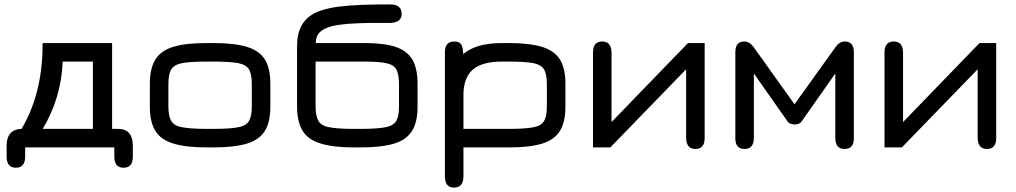

<svg xmlns="http://www.w3.org/2000/svg" viewBox="-20 -662 4604 870"><path d="M52 98C80 98 94 81 94 47C94 47 94 6 94 6C94 6 498 6 498 6C498 6 498 47 498 47C498 47 498 47 498 47C498 81 512 98 540 98C540 98 540 98 540 98C568 98 582 81 582 47C582 47 582 0 582 0C582 0 582 0 582 0C582 -52 559.5 -78 515 -78C515 -78 488 -78 488 -78C488 -78 488 -467 488 -467C488 -467 173 -467 173 -467C173 -467 173 -467 173 -467C174 -306.5 138 -170 65 -58C65 -58 110 -78 110 -78C110 -78 84 -78 84 -78C84 -78 84 -78 84 -78C34.5 -79 10 -53 10 0C10 0 10 47 10 47C10 47 10 47 10 47C10 81 24 98 52 98C52 98 52 98 52 98ZM173.5 -78C230 -172.5 260 -274 264 -383C264 -383 401 -383 401 -383C401 -383 401 -78 401 -78C401 -78 173.5 -78 173.5 -78C173.5 -78 173.5 -78 173.5 -78Z M947 6C947 6 947 6 947 6C1011 6 1062 0 1099.5 -11.5C1137 -23 1164 -42.5 1180.5 -69.5C1197 -96 1205 -132.5 1205 -178C1205 -178 1205 -283 1205 -283C1205 -283 1205 -283 1205 -283C1205 -328.5 1197 -365 1180.5 -392C1164 -418.5 1137 -438 1099.5 -449.5C1062 -461 1011 -467 947 -467C947 -467 918 -467 918 -467C918 -467 918 -467 918 -467C854 -467 803 -461.5 765.5 -450C727.5 -438.5 700.5 -419 684 -392.5C667.5 -365.5 659 -329 659 -283C659 -283 659 -178 659 -178C659 -178 659 -178 659 -178C659 -132 667.5 -95.5 684 -69C700.5 -42 727.5 -23 765.5 -11.5C803 0 854 6 918 6C918 6 947 6 947 6ZM918 -78C867.5 -78 830 -80.5 805 -85.5C780 -90 763.5 -100 755.5 -115C747 -129.5 743 -151.5 743 -181C743 -181 743 -280 743 -280C743 -280 743 -280 743 -280C743 -309.5 747 -332 755.5 -346.5C763.5 -361 780 -371 805 -376C830 -380.5 867.5 -383 918 -383C918 -383 947 -383 947 -383C947 -383 947 -383 947 -383C997 -383 1034.5 -380.5 1059.5 -376C1084 -371 1100.5 -361 1109 -346.5C1117 -332 1121 -309.5 1121 -280C1121 -280 1121 -181 1121 -181C1121 -181 1121 -181 1121 -181C1121 -151.5 1117 -129.5 1109 -115C1100.5 -100 1084 -90 1059.5 -85.5C1034.5 -80.5 997 -78 947 -78C947 -78 918 -78 918 -78C918 -78 918 -78 918 -78Z M1614 6C1614 6 1614 6 1614 6C1678 6 1729 0 1766.5 -11.5C1804 -23 1831 -42.5 1847.5 -69.5C1864 -96 1872 -132.5 1872 -178C1872 -178 1872 -283 1872 -283C1872 -283 1872 -283 1872 -283C1872 -328 1864.5 -364 1849 -391C1833.5 -418 1808 -437.5 1773 -449.5C1737.5 -461 1690.5 -467 1632 -467C1632 -467 1411 -467 1411 -467C1411 -467 1411 -467 1411 -467C1411 -490 1418.5 -507.5 1433.5 -520C1448 -532 1469 -540.5 1496 -546C1522.5 -551 1554 -554.5 1590 -556C1590 -556 1590 -556 1590 -556C1602.5 -556.5 1615 -557 1626.5 -557.5C1638 -557.5 1649.5 -557.5 1661 -558C1672.5 -558 1685.5 -558 1699 -558C1712.5 -558 1727.5 -558 1744 -558C1744 -558 1744 -558 1744 -558C1762 -558 1776 -561.5 1785.5 -568C1795 -574.5 1800 -585 1800 -599C1800 -599 1800 -599 1800 -599C1800 -627.5 1782.5 -642 1748 -642C1748 -642 1748 -642 1748 -642C1703 -642 1660 -641.5 1619.5 -640C1578.5 -638.5 1543.5 -635.5 1515 -632C1515 -632 1515 -632 1515 -632C1471.5 -626.5 1435.5 -617 1408 -603.5C1380 -589.5 1359.5 -570 1346 -545.5C1332.5 -520.5 1326 -489 1326 -451C1326 -451 1326 -181 1326 -181C1326 -181 1326 -181 1326 -181C1326 -134.5 1334 -98 1350.5 -70.5C1367 -43 1394 -23.5 1432 -12C1469.5 0 1520.5 6 1584 6C1584 6 1614 6 1614 6ZM1584 -78C1534 -78 1496.5 -80.5 1472 -85.5C1447 -90 1430.5 -100 1422.5 -115C1414 -129.5 1410 -151.5 1410 -181C1410 -181 1410 -383 1410 -383C1410 -383 1632 -383 1632 -383C1632 -383 1632 -383 1632 -383C1676 -383 1709 -380.5 1731.5 -375.5C1754 -370.5 1769 -360.5 1776.5 -346C1784 -331.5 1788 -309.5 1788 -280C1788 -280 1788 -181 1788 -181C1788 -181 1788 -181 1788 -181C1788 -151.5 1784 -129.5 1776 -115C1767.5 -100 1751 -90 1726.5 -85.5C1701.5 -80.5 1664 -78 1614 -78C1614 -78 1584 -78 1584 -78C1584 -78 1584 -78 1584 -78Z M2037 188C2065.5 188 2080 171 2080 137C2080 137 2080 6 2080 6C2080 6 2287 6 2287 6C2287 6 2287 6 2287 6C2350 6 2400 0 2437.5 -11.5C2474.5 -23 2501 -42.5 2517.5 -69.5C2534 -96 2542 -132.5 2542 -178C2542 -178 2542 -283 2542 -283C2542 -283 2542 -283 2542 -283C2542 -328.5 2534 -365 2517.5 -392C2501 -418.5 2474 -438 2436.5 -449.5C2399 -461 2348 -467 2284 -467C2284 -467 2255 -467 2255 -467C2255 -467 2255 -467 2255 -467C2213 -467 2176 -462 2144 -452C2111.5 -441.5 2085 -425 2064 -402C2064 -402 2079 -382 2079 -382C2079 -382 2079 -412 2079 -412C2079 -412 2079 -412 2079 -412C2079 -434.5 2076 -450.5 2070.5 -460C2064.5 -469.5 2054 -474 2039 -474C2039 -474 2039 -474 2039 -474C2010.5 -474 1996 -458 1996 -426C1996 -426 1996 137 1996 137C1996 137 1996 137 1996 137C1996 171 2009.5 188 2037 188C2037 188 2037 188 2037 188ZM2080 -232C2080 -232 2080 -232 2080 -232C2080 -283.5 2094 -322 2122.5 -346.5C2150.5 -371 2194.5 -383 2255 -383C2255 -383 2284 -383 2284 -383C2284 -383 2284 -383 2284 -383C2334 -383 2371.5 -380.5 2396.5 -376C2421 -371 2437.5 -361 2446 -346.5C2454 -332 2458 -309.5 2458 -280C2458 -280 2458 -181 2458 -181C2458 -181 2458 -181 2458 -181C2458 -151.5 2454 -129.5 2446 -115C2438 -100 2422 -90 2397.5 -85.5C2373 -80.5 2336.5 -78 2287 -78C2287 -78 2080 -78 2080 -78C2080 -78 2080 -232 2080 -232Z M3131 13C3159 13 3173 -3.5 3173 -36C3173 -36 3173 -467 3173 -467C3173 -467 3097.5 -467 3097.5 -467C3097.5 -467 2751 -109 2751 -109C2751 -109 2751 -422 2751 -422C2751 -422 2751 -422 2751 -422C2751 -456.5 2737 -474 2709 -474C2709 -474 2709 -474 2709 -474C2681 -474 2667 -457.5 2667 -425C2667 -425 2667 6 2667 6C2667 6 2745.5 6 2745.5 6C2745.5 6 3089 -348 3089 -348C3089 -348 3089 -39 3089 -39C3089 -39 3089 -39 3089 -39C3089 -4.5 3103 13 3131 13C3131 13 3131 13 3131 13Z M3354 13C3382 13 3396 -4 3396 -38C3396 -38 3396 -329 3396 -329C3396 -329 3548.5 -112 3548.5 -112C3548.5 -112 3548.5 -112 3548.5 -112C3552 -106.5 3557 -103 3563.5 -101C3569.5 -99 3575.5 -98 3582 -98C3582 -98 3582 -98 3582 -98C3595.5 -98 3606 -102.5 3612.5 -112C3612.5 -112 3765 -329 3765 -329C3765 -329 3765 -38 3765 -38C3765 -38 3765 -38 3765 -38C3765 -4 3779 13 3807 13C3807 13 3807 13 3807 13C3835 13 3849 -3 3849 -35C3849 -35 3849 -425 3849 -425C3849 -425 3849 -425 3849 -425C3849 -457.5 3835.5 -474 3808 -474C3808 -474 3808 -474 3808 -474C3792 -474 3778 -465.5 3766 -448.5C3766 -448.5 3580 -189.5 3580 -189.5C3580 -189.5 3395 -448.5 3395 -448.5C3395 -448.5 3395 -448.5 3395 -448.5C3382.5 -465.5 3368.5 -474 3352 -474C3352 -474 3352 -474 3352 -474C3325.5 -474 3312 -457.5 3312 -425C3312 -425 3312 -35 3312 -35C3312 -35 3312 -35 3312 -35C3312 -3 3326 13 3354 13C3354 13 3354 13 3354 13Z M4452 13C4480 13 4494 -3.5 4494 -36C4494 -36 4494 -467 4494 -467C4494 -467 4418.5 -467 4418.5 -467C4418.5 -467 4072 -109 4072 -109C4072 -109 4072 -422 4072 -422C4072 -422 4072 -422 4072 -422C4072 -456.5 4058 -474 4030 -474C4030 -474 4030 -474 4030 -474C4002 -474 3988 -457.5 3988 -425C3988 -425 3988 6 3988 6C3988 6 4066.5 6 4066.5 6C4066.5 6 4410 -348 4410 -348C4410 -348 4410 -39 4410 -39C4410 -39 4410 -39 4410 -39C4410 -4.5 4424 13 4452 13C4452 13 4452 13 4452 13Z"/></svg>

Font: Jura-Fortis-Bold
Style: Bold
Weight: 500
Designer: Daniel Johnson, Alexei Vanyashin, Mirko Velimirovic
Foundry: Daniel Johnson
Version: ""